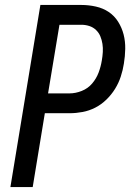

<svg xmlns="http://www.w3.org/2000/svg" viewBox="-20 -755 540 775"><path d="M22 0 143 -735H308Q338 -735 367 -728.5Q396 -722 419 -706.5Q442 -691 457 -667Q472 -643 479 -615.5Q486 -588 485.5 -558Q485 -528 480 -498Q476 -472 467.5 -446Q459 -420 444.5 -396.5Q430 -373 409.5 -353Q389 -333 364.5 -320.5Q340 -308 313.5 -303Q287 -298 261 -298H161L112 0ZM174 -378H260Q285 -378 310 -388Q335 -398 352 -418Q369 -438 378 -462Q387 -486 391 -511Q394 -528 395 -545Q396 -562 393.5 -578Q391 -594 385 -608.5Q379 -623 367.5 -634Q356 -645 340.5 -650Q325 -655 309 -655H220Z"/></svg>

Font: Iosevka Term Curly Md Obl
Style: Regular
Weight: 500
Italic angle: -9°
Designer: Belleve Invis
Foundry: Belleve Invis
Version: Version 32.3.0